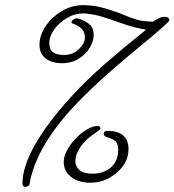

<svg xmlns="http://www.w3.org/2000/svg" viewBox="-20 -717 676 744"><path d="M79 7Q67 7 67 -6Q67 -132 252 -338Q314 -406 388 -470.5Q462 -535 546 -602Q532 -604 504.5 -610.5Q477 -617 436 -632Q375 -654 347 -659.5Q319 -665 302 -665Q269 -665 239 -647Q209 -629 190 -602.5Q171 -576 171 -552Q171 -525 185.5 -514.5Q200 -504 228 -504Q262 -504 285.5 -526.5Q309 -549 309 -571Q309 -592 298 -603.5Q287 -615 275 -620.5Q263 -626 261 -626Q257 -627 257 -631Q257 -636 264 -641Q271 -646 276 -646Q289 -646 312 -633Q328 -624 335.5 -612.5Q343 -601 343 -582Q343 -557 327.5 -531.5Q312 -506 284.5 -489Q257 -472 221 -472Q181 -472 157 -490.5Q133 -509 133 -543Q133 -580 156.5 -615Q180 -650 218.5 -673.5Q257 -697 303 -697Q345 -697 387.5 -684.5Q430 -672 463 -658Q510 -638 535.5 -635.5Q561 -633 573 -633Q598 -652 618 -652Q636 -652 636 -638Q636 -630 504 -522Q424 -456 360.5 -397.5Q297 -339 251 -288Q181 -209 143 -138.5Q105 -68 95 -6Q94 1 89 4Q84 7 79 7ZM330 -9Q288 -9 260 -28Q227 -51 227 -90Q227 -111 240 -135Q253 -159 273.5 -180.5Q294 -202 317 -215.5Q340 -229 360 -229Q369 -229 369 -217Q369 -215 341 -196Q310 -175 291 -146.5Q272 -118 272 -93Q272 -72 288 -58Q304 -44 338 -44Q382 -44 410 -68.5Q438 -93 438 -136Q438 -162 426 -171Q414 -180 399 -184Q382 -189 382 -197Q382 -210 395 -210Q478 -210 478 -139Q478 -85 430 -46Q387 -9 330 -9Z"/></svg>

Font: Square Peg
Style: Regular
Weight: 400
Designer: Robert E. Leuschke
Foundry: Robert E. Leuschke
Version: Version 1.010; ttfautohint (v1.8.4.7-5d5b)